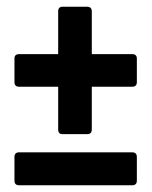

<svg xmlns="http://www.w3.org/2000/svg" viewBox="-20 -640 452 571"><path d="M37 -89Q23 -89 23 -103V-173Q23 -187 37 -187H373Q387 -187 387 -173V-103Q387 -89 373 -89ZM166 -241Q153 -241 153 -255V-382H37Q23 -382 23 -396V-466Q23 -479 37 -479H153V-606Q153 -620 166 -620H239Q253 -620 253 -606V-479H373Q387 -479 387 -466V-396Q387 -382 373 -382H253V-255Q253 -241 239 -241Z"/></svg>

Font: AL Dynamic
Style: Bold
Weight: 700
Version: Version 1.000; ttfautohint (v1.8.2) -l 8 -r 50 -G 200 -x 14 